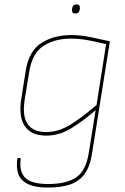

<svg xmlns="http://www.w3.org/2000/svg" viewBox="-20 -648 565 865"><path d="M301 -490Q344 -490 386 -481Q428 -472 475 -462L395 41Q386 102 361 136Q336 170 295 183.5Q254 197 195 197Q141 197 108.5 182.5Q76 168 64 139.5Q52 111 58 68Q58 64 61 64H70Q74 64 73 69Q66 125 93.5 153Q121 181 198 181Q277 181 322 152Q367 123 380 40L411 -152Q355 -103 301 -70Q247 -37 188 -37Q121 -37 92 -79.5Q63 -122 76 -204L96 -330Q110 -418 166 -454Q222 -490 301 -490ZM188 -53Q244 -53 299 -87.5Q354 -122 415 -175L458 -449Q418 -459 378 -466.5Q338 -474 299 -474Q228 -474 177 -442Q126 -410 112 -327L92 -204Q79 -127 104 -90Q129 -53 188 -53ZM319 -587Q311 -587 307 -592Q303 -597 304 -604L305 -611Q307 -619 311.5 -623.5Q316 -628 325 -628Q333 -628 337 -623.5Q341 -619 340 -611L339 -604Q338 -596 333 -591.5Q328 -587 319 -587Z"/></svg>

Font: Sofia Sans Hairline
Style: Italic
Weight: 1
Italic angle: -9°
Designer: Botio Nikoltchev, Ani Petrova
Foundry: lettersoup
Version: Version 4.102